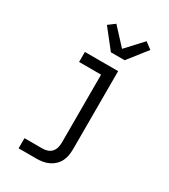

<svg xmlns="http://www.w3.org/2000/svg" viewBox="-234 -884 1068 1210"><g transform="rotate(30 300.0 -279.0)"><path d="M104 215V141H236Q254 141 271.5 135Q289 129 301 115Q313 101 317.5 83Q322 65 322 46V-447H162V-520H404V46Q404 69 400.5 91.5Q397 114 387 134.5Q377 155 360.5 171Q344 187 323.5 197Q303 207 280.5 211Q258 215 236 215ZM305 -600 197 -737 245 -773 355 -654 465 -773 513 -737 405 -600Z"/></g></svg>

Font: R Plex Mono
Style: Regular
Weight: 400
Monospace: yes
Designer: Belleve Invis
Foundry: Belleve Invis
Version: Version 31.8.0